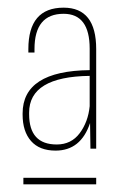

<svg xmlns="http://www.w3.org/2000/svg" viewBox="-20 -725 311 501"><path d="M146 -705Q231 -705 231 -597V-337H216L215 -404Q191 -332 125 -332Q83 -332 61 -357Q39 -382 39 -426V-429Q39 -540 214 -542V-598Q214 -689 146 -689Q70 -689 70 -597V-588H54V-597Q54 -705 146 -705ZM214 -448V-527Q56 -525 56 -431V-427Q56 -348 128 -348Q166 -348 188 -377.5Q210 -407 214 -448ZM41 -261H231V-244H41Z"/></svg>

Font: TypoPRO Bebas Neue
Style: Regular
Weight: 300
Designer: Ryoichi Tsunekawa
Foundry: Ryoichi Tsunekawa
Version: Version 001.003